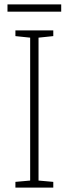

<svg xmlns="http://www.w3.org/2000/svg" viewBox="-20 -852 312 872"><path d="M222 0H50V-26L117 -32V-681L50 -688V-714H222V-688L155 -681V-32L222 -26ZM258 -832V-799H14V-832Z"/></svg>

Font: Noto Sans Arabic UI SmCn XLt
Style: Regular
Weight: 200
Width: 4
Designer: Monotype Design Team, Nadine Chahine and Nizar Qandah
Foundry: Monotype Imaging Inc.
Version: Version 2.010; ttfautohint (v1.8.4.7-5d5b)